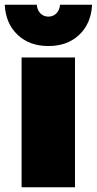

<svg xmlns="http://www.w3.org/2000/svg" viewBox="-36 -789 408 809"><path d="M55 -547H280V0H55ZM217 -769H352Q348 -690 298 -642.5Q248 -595 168 -595Q88 -595 38 -642.5Q-12 -690 -16 -769H119Q121 -746 134.5 -732.5Q148 -719 168 -719Q188 -719 201.5 -732.5Q215 -746 217 -769Z"/></svg>

Font: Argentum Sans Black
Style: Regular
Weight: 900
Designer: Julieta Ulanovsky (Modified by Cristiano Sobral)
Foundry: Julieta Ulanovsky
Version: Version 1.000; ttfautohint (v1.5.65-e2d9)